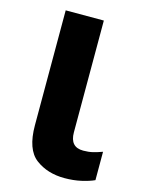

<svg xmlns="http://www.w3.org/2000/svg" viewBox="-111 -780 639 856"><g transform="rotate(15 208.5 -352.0)"><path d="M272 10Q313 10 348.5 2Q384 -6 408 -17V-148Q386 -140 366 -135Q346 -130 321 -130Q260 -130 260 -198V-714H84V-184Q84 -72 138.5 -31Q193 10 272 10Z"/></g></svg>

Font: Noto Sans UI Extra
Style: Regular
Weight: 800
Designer: Monotype Design Team
Foundry: Monotype Imaging Inc.
Version: Version 1.901